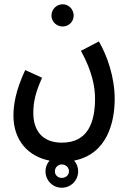

<svg xmlns="http://www.w3.org/2000/svg" viewBox="-20 -678 611 899"><path d="M274 -554C302 -554 325 -577 325 -605C325 -634 302 -658 274 -658C244 -658 221 -634 221 -605C221 -577 244 -554 274 -554ZM43 -136C43 -20 113 55 212 74C200 88 193 105 193 124C193 167 227 201 269 201C312 201 346 167 346 124C346 105 339 87 327 74C484 43 517 -109 517 -215C517 -318 481 -419 443 -484L359 -440C412 -344 425 -270 425 -217C425 -109 394 -10 270 -10C180 -10 136 -65 136 -149C136 -202 147 -247 177 -314L98 -350C52 -251 43 -185 43 -136ZM269 155C251 155 237 142 237 124C237 107 251 92 269 92C288 92 303 106 303 124C303 142 288 155 269 155Z"/></svg>

Font: Noto Sans Arabic UI XCn Md
Style: Regular
Weight: 500
Width: 2
Designer: Monotype Design Team, Nadine Chahine and Nizar Qandah
Foundry: Monotype Imaging Inc.
Version: Version 2.010